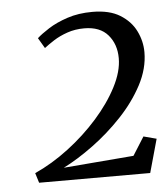

<svg xmlns="http://www.w3.org/2000/svg" viewBox="-42 -946 490 563"><g transform="rotate(-5 203.0 -665.0)"><path d="M51 -422.5 42 -451.5Q93 -474.5 141.8 -511.5Q190.5 -548.5 229.8 -592.8Q269 -637 292.2 -682Q315.5 -727 315.5 -766Q315.5 -807 292 -834.5Q268.5 -862 222 -862Q195 -862 172 -854Q149 -846 131.5 -834.8Q114 -823.5 102.5 -814.5L84.5 -845Q97 -856.5 120 -871.2Q143 -886 176 -897Q209 -908 250 -908Q300 -908 331.2 -888.8Q362.5 -869.5 377.2 -839.5Q392 -809.5 392 -777Q392 -729 366.8 -681.2Q341.5 -633.5 301.2 -591Q261 -548.5 215 -514.8Q169 -481 127 -460L333.5 -477L367.5 -531L405.5 -521L378 -422.5Z"/></g></svg>

Font: Merriweather Light
Style: Italic
Weight: 300
Italic angle: -7.8°
Designer: Eben Sorkin
Foundry: Eben Sorkin
Version: Version 2.101